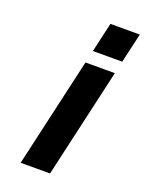

<svg xmlns="http://www.w3.org/2000/svg" viewBox="-133 -757 625 823"><g transform="rotate(20 179.5 -345.5)"><path d="M181 -499H315L201 0H67ZM225 -691H359L328 -556H194Z"/></g></svg>

Font: Panefresco 999wt
Style: Italic
Weight: 900
Version: Version 1.001